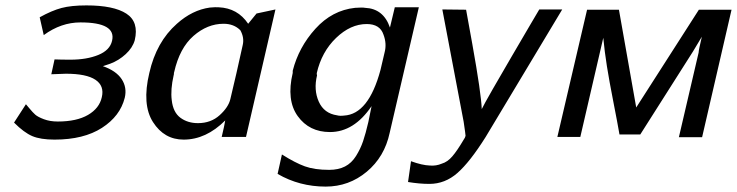

<svg xmlns="http://www.w3.org/2000/svg" viewBox="-20 -507 2729 711"><path d="M32 -53 76 -121Q78 -119 89.5 -105Q101 -91 110.5 -82.5Q120 -74 142.5 -65.5Q165 -57 194 -57Q264 -57 306 -81.5Q348 -106 357 -147Q367 -189 333.5 -211.5Q300 -234 224 -234Q214 -234 170 -232L182 -287Q207 -286 241 -286Q301 -286 344 -303.5Q387 -321 395 -356Q411 -424 278 -424Q206 -424 142 -377L127 -443Q172 -468 208 -477.5Q244 -487 300 -487Q401 -487 448 -456.5Q495 -426 479 -358Q471 -330 445.5 -306.5Q420 -283 388 -271L361 -262Q410 -245 430.5 -214Q451 -183 442 -145Q425 -77 357.5 -33.5Q290 10 182 10Q130 10 99.5 -3Q69 -16 32 -53Z M533 -237Q559 -352 635 -419Q692 -470 757 -479Q779 -481 790 -480Q860 -477 899 -419L930 -457L1000 -472L891 0H801L809 -35L811 -45L814 -61Q743 10 660 10Q588 10 546.5 -55Q505 -120 533 -237ZM625 -240Q624 -238 624 -234Q624 -230 623 -228Q611 -175 616 -136Q621 -91 648 -71Q675 -51 713 -51Q761 -51 793.5 -80.5Q826 -110 833 -140Q855 -231 879 -341Q885 -368 870 -395Q846 -419 808 -419Q748 -419 696.5 -374Q645 -329 625 -240Z M1064 -237V-245Q1086 -332 1148 -400.5Q1210 -469 1295 -478Q1321 -480 1332 -478Q1400 -475 1424 -405L1442 -480H1531L1423 -15Q1404 74 1338 129Q1272 184 1186 184Q1089 184 1008 137L1024 65Q1073 96 1109 109Q1145 122 1199 122Q1233 122 1257.5 109.5Q1282 97 1298.5 70.5Q1315 44 1324.5 16Q1334 -12 1344 -55L1356 -114Q1291 -18 1202 -18Q1125 -18 1082.5 -77Q1040 -136 1064 -237ZM1153 -236Q1153 -231 1154 -228Q1141 -174 1160.5 -130.5Q1180 -87 1228 -80Q1239 -77 1254 -79Q1345 -84 1389 -248L1404 -312Q1413 -345 1400 -379Q1387 -418 1338 -418Q1278 -418 1224.5 -366.5Q1171 -315 1153 -236Z M1618 -472Q1632 -472 1662 -471.5Q1692 -471 1706 -471L1729 -344Q1762 -160 1764 -103Q1771 -118 1805 -177.5Q1839 -237 1874 -296.5Q1909 -356 1942.5 -413.5Q1976 -471 1977 -472H2062L1778 1Q1720 93 1674 133.5Q1628 174 1570 174Q1533 174 1491 167L1502 90Q1543 105 1572 106Q1595 108 1616 99Q1637 93 1655 72Q1673 51 1696 12Q1703 2 1704 -4Q1704 -9 1697 -56Z M2044 0 2154 -471H2272L2336 -109L2568 -471H2689L2580 1H2494L2567 -312Q2567 -314 2568 -320.5Q2569 -327 2570 -331L2579 -371Q2568 -352 2546 -316L2351 -9H2274Q2267 -50 2251.5 -129Q2236 -208 2227.5 -261.5Q2219 -315 2214 -367L2129 0Z"/></svg>

Font: Coval
Style: Book Italic
Weight: 350
Foundry: Context Ltd
Version: Version 001.000